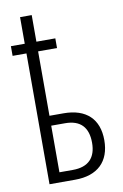

<svg xmlns="http://www.w3.org/2000/svg" viewBox="-86 -810 551 860"><g transform="rotate(-10 189.0 -380.0)"><path d="M121 -760H68V-639H5V-595H68V0H185C287 0 344 -55 344 -152C344 -248 288 -302 185 -302H121V-595H207V-639H121ZM184 -257C254 -257 288 -220 288 -150C288 -83 254 -45 182 -45H121V-257Z"/></g></svg>

Font: Noto Sans Display Condensed Light
Style: Regular
Weight: 300
Width: 3
Designer: Monotype Design Team
Foundry: Monotype Imaging Inc.
Version: Version 1.900